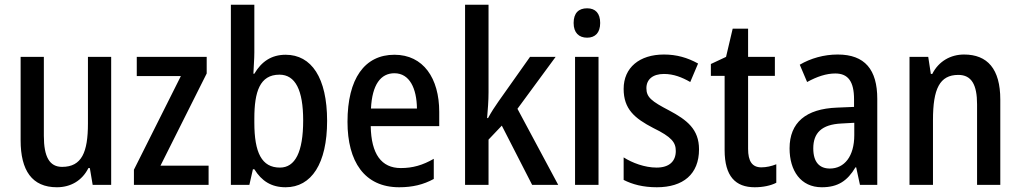

<svg xmlns="http://www.w3.org/2000/svg" viewBox="-20 -780 4307 810"><path d="M449 -540H351V-259C351 -138 325 -76 242 -76C189 -76 165 -118 165 -207V-540H67V-188C67 -61 115 10 220 10C277 10 326 -17 353 -71H359L371 0H449Z M860 0V-81H657L852 -470V-540H557V-459H743L545 -64V0Z M1053 -559V-760H954V0H1032L1047 -66H1053C1084 -16 1125 10 1185 10C1294 10 1360 -90 1360 -270C1360 -452 1294 -549 1185 -549C1125 -549 1083 -520 1053 -469H1049C1050 -498 1053 -531 1053 -559ZM1159 -465C1226 -465 1259 -400 1259 -272C1259 -138 1225 -73 1161 -73C1084 -73 1053 -136 1053 -263V-280C1053 -393 1076 -465 1159 -465Z M1644 -549C1518 -549 1446 -448 1446 -266C1446 -99 1517 10 1664 10C1720 10 1766 -1 1810 -25V-110C1763 -83 1721 -71 1671 -71C1589 -71 1546 -130 1544 -248H1833V-308C1833 -450 1766 -549 1644 -549ZM1644 -471C1708 -471 1738 -407 1739 -322H1545C1550 -423 1586 -471 1644 -471Z M2041 -391V-760H1942V0H2041V-191L2097 -250L2225 0H2335L2163 -321L2324 -540H2216L2083 -352C2068 -331 2052 -306 2039 -282H2035C2038 -318 2041 -354 2041 -391Z M2457 -745C2421 -745 2400 -725 2400 -683C2400 -642 2422 -621 2457 -621C2491 -621 2512 -642 2512 -683C2512 -724 2492 -745 2457 -745ZM2505 -540H2406V0H2505Z M2929 -150C2929 -235 2878 -274 2803 -314C2728 -353 2707 -370 2707 -408C2707 -445 2734 -468 2781 -468C2822 -468 2857 -454 2892 -434L2925 -512C2880 -537 2834 -550 2781 -550C2678 -550 2611 -495 2611 -405C2611 -320 2657 -281 2736 -240C2814 -202 2831 -179 2831 -143C2831 -100 2804 -73 2750 -73C2700 -73 2647 -93 2611 -116V-21C2648 -2 2693 10 2751 10C2862 10 2929 -45 2929 -150Z M3192 -74C3153 -74 3136 -100 3136 -152V-460H3249V-540H3136V-659H3071L3043 -540L2979 -510V-460H3037V-147C3037 -36 3083 10 3164 10C3199 10 3232 3 3255 -9V-87C3235 -79 3213 -74 3192 -74Z M3514 -550C3456 -550 3400 -534 3354 -507L3385 -434C3427 -457 3466 -470 3504 -470C3558 -470 3583 -436 3583 -361V-329L3511 -326C3380 -321 3311 -263 3311 -154C3311 -60 3358 10 3447 10C3515 10 3555 -17 3589 -74H3592L3608 0H3681V-363C3681 -486 3629 -550 3514 -550ZM3530 -259 3584 -262V-210C3584 -120 3542 -69 3481 -69C3438 -69 3411 -95 3411 -154C3411 -219 3446 -255 3530 -259Z M4047 -550C3991 -550 3940 -522 3913 -468H3907L3896 -540H3817V0H3916V-274C3916 -405 3944 -464 4023 -464C4079 -464 4102 -422 4102 -340V0H4200V-360C4200 -489 4146 -550 4047 -550Z"/></svg>

Font: Noto Sans Gurmukhi UI Condensed Medium
Style: Regular
Weight: 500
Width: 3
Designer: Jelle Bosma - Monotype Design Team
Foundry: Monotype Imaging Inc.
Version: Version 2.004